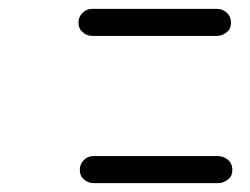

<svg xmlns="http://www.w3.org/2000/svg" viewBox="-20 -415 564 433"><path d="M188 -334H469C477.7 -334 485.3 -337 492 -343C498 -347.7 501 -354.7 501 -364C501 -372.7 498 -380 492 -386C485.3 -392 477.7 -395 469 -395H188C179.3 -395 172 -392 166 -386C160 -380 157 -372.7 157 -364C157 -354.7 160 -347.7 166 -343C172 -337 179.3 -334 188 -334ZM191 -2H472C480 -2 487.7 -5 495 -11C501 -15.7 504 -22.7 504 -32C504 -40.7 501 -48 495 -54C487.7 -60 480 -63 472 -63H191C182.3 -63 175 -60 169 -54C163 -48 160 -40.7 160 -32C160 -22.7 163 -15.7 169 -11C175 -5 182.3 -2 191 -2Z"/></svg>

Font: naYanakamik
Style: Regular
Weight: 500
Designer: Nagarjuna G.,Vikas B.,Ruchir J.,Tushar G.,Vinay J.
Foundry: gnowledge lab
Version: 1.1